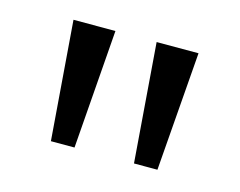

<svg xmlns="http://www.w3.org/2000/svg" viewBox="-51 -786 503 402"><g transform="rotate(15 200.5 -585.0)"><path d="M155.8 -713.9 136.2 -456.1H85L64.9 -713.9ZM335.9 -713.9 315.9 -456.1H265.1L245.1 -713.9Z"/></g></svg>

Font: Samim FD
Style: FD
Weight: 400
Foundry: DejaVu fonts team - Redesigned by Saber Rastikerdar
Version: Version 4.00 December 17, 2020